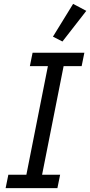

<svg xmlns="http://www.w3.org/2000/svg" viewBox="-20 -970 465 990"><path d="M425 -914 302 -756 253 -781 357 -950ZM276 0H9L23 -69H116L227 -629H134L148 -698H415L401 -629H308L197 -69H290Z"/></svg>

Font: Aneliza
Style: Italic
Weight: 400
Italic angle: -11.31°
Designer: Mike Abbink, Paul van der Laan, Pieter van Rosmalen
Foundry: Bold Monday
Version: Version 3.0